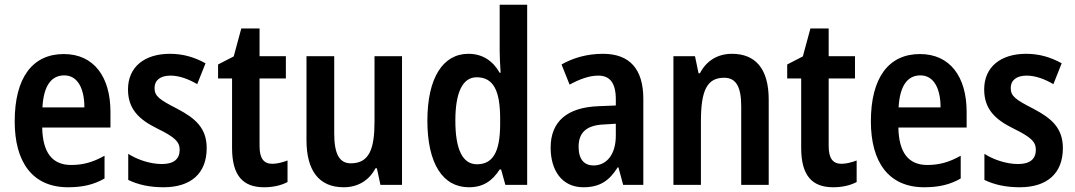

<svg xmlns="http://www.w3.org/2000/svg" viewBox="-20 -780 4537 810"><path d="M249 -552C117 -552 42 -452 42 -268C42 -96 117 10 267 10C328 10 376 -1 421 -27V-123C373 -96 331 -84 280 -84C200 -84 160 -137 158 -242H446V-308C446 -456 376 -552 249 -552ZM251 -462C308 -462 336 -406 336 -327H159C164 -419 197 -462 251 -462Z M852 -155C852 -240 804 -281 728 -321C652 -360 632 -374 632 -409C632 -441 656 -461 699 -461C737 -461 776 -446 812 -425L847 -513C800 -539 752 -553 697 -553C589 -553 520 -497 520 -403C520 -320 566 -276 643 -238C719 -201 738 -181 738 -148C738 -109 713 -88 663 -88C614 -88 560 -106 521 -131V-21C562 -1 611 10 670 10C786 10 852 -49 852 -155Z M1129 -89C1092 -89 1075 -113 1075 -163V-449H1186V-543H1075V-660H998L966 -542L900 -508V-449H959V-156C959 -38 1006 10 1094 10C1133 10 1166 2 1193 -12V-103C1172 -95 1149 -89 1129 -89Z M1676 -543H1560V-267C1560 -152 1538 -91 1460 -91C1411 -91 1390 -132 1390 -217V-543H1273V-189C1273 -61 1325 10 1430 10C1488 10 1536 -17 1564 -70H1570L1585 0H1676Z M1958 10C2019 10 2057 -17 2088 -65H2094L2112 0H2204V-760H2088V-563C2088 -539 2090 -506 2092 -473H2088C2059 -524 2015 -553 1956 -553C1849 -553 1783 -452 1783 -271C1783 -90 1848 10 1958 10ZM1992 -87C1932 -87 1901 -149 1901 -271C1901 -389 1931 -454 1991 -454C2062 -454 2090 -397 2090 -279V-252C2089 -140 2060 -87 1992 -87Z M2524 -553C2457 -553 2398 -536 2349 -508L2383 -423C2427 -447 2467 -461 2504 -461C2553 -461 2578 -430 2578 -361V-335L2505 -332C2373 -327 2303 -268 2303 -157C2303 -62 2350 10 2441 10C2510 10 2550 -17 2586 -74H2589L2609 0H2694V-363C2694 -488 2637 -553 2524 -553ZM2529 -255 2578 -258V-208C2578 -128 2539 -82 2484 -82C2445 -82 2421 -107 2421 -161C2421 -220 2453 -252 2529 -255Z M3068 -553C3008 -553 2960 -524 2933 -471H2927L2912 -543H2821V0H2937V-268C2937 -397 2962 -452 3035 -452C3087 -452 3107 -411 3107 -331V0H3223V-360C3223 -490 3167 -553 3068 -553Z M3530 -89C3493 -89 3476 -113 3476 -163V-449H3587V-543H3476V-660H3399L3367 -542L3301 -508V-449H3360V-156C3360 -38 3407 10 3495 10C3534 10 3567 2 3594 -12V-103C3573 -95 3550 -89 3530 -89Z M3861 -552C3729 -552 3654 -452 3654 -268C3654 -96 3729 10 3879 10C3940 10 3988 -1 4033 -27V-123C3985 -96 3943 -84 3892 -84C3812 -84 3772 -137 3770 -242H4058V-308C4058 -456 3988 -552 3861 -552ZM3863 -462C3920 -462 3948 -406 3948 -327H3771C3776 -419 3809 -462 3863 -462Z M4464 -155C4464 -240 4416 -281 4340 -321C4264 -360 4244 -374 4244 -409C4244 -441 4268 -461 4311 -461C4349 -461 4388 -446 4424 -425L4459 -513C4412 -539 4364 -553 4309 -553C4201 -553 4132 -497 4132 -403C4132 -320 4178 -276 4255 -238C4331 -201 4350 -181 4350 -148C4350 -109 4325 -88 4275 -88C4226 -88 4172 -106 4133 -131V-21C4174 -1 4223 10 4282 10C4398 10 4464 -49 4464 -155Z"/></svg>

Font: Noto Sans Ethiopic Cond SemBd
Style: Regular
Weight: 600
Width: 3
Designer: Monotype Design Team
Foundry: Monotype Imaging Inc.
Version: Version 2.102